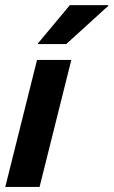

<svg xmlns="http://www.w3.org/2000/svg" viewBox="-20 -736 447 756"><path d="M0.8 0 125.8 -500H260.8L135.8 0ZM129.2 -562.5 130 -565.8 255 -715.8H406.7L405.8 -712.5L240.8 -562.5Z"/></svg>

Font: Funnel Sans
Style: Bold Italic
Weight: 700
Italic angle: -14.036°
Designer: NORD ID, Kristian Moeller
Foundry: Dicotype
Version: Version 1.000